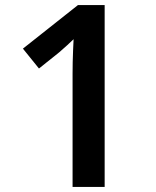

<svg xmlns="http://www.w3.org/2000/svg" viewBox="-20 -734 612 754"><path d="M391 0H265V-445Q265 -467 265.5 -490Q266 -513 267 -536.5Q268 -560 269 -580Q259 -570 244 -556.5Q229 -543 213 -529L133 -465L70 -543L286 -714H391Z"/></svg>

Font: Noto Sans Thai SemiBold
Style: Regular
Weight: 600
Version: Version 2.001